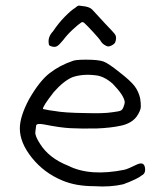

<svg xmlns="http://www.w3.org/2000/svg" viewBox="-20 -673 600 695"><path d="M242.2 -452.1Q252 -457 291 -457Q336.9 -457 355 -450.2Q373 -443.4 413.1 -411.1Q452.1 -380.9 466.8 -361.8Q481.4 -342.8 487.3 -317.4Q490.2 -299.8 489.7 -286.1Q489.3 -272.5 474.6 -251Q456.1 -226.6 418.9 -218.3Q381.8 -210 330.1 -208Q272.5 -207 234.9 -209Q197.3 -210.9 138.7 -222.7Q112.3 -227.5 110.8 -218.3Q109.4 -209 107.9 -194.8Q106.4 -180.7 125 -152.3Q157.2 -100.6 226.6 -73.2Q305.7 -33.2 430.7 -58.6Q445.3 -62.5 472.7 -76.2Q500 -89.8 504.4 -67.9Q508.8 -45.9 493.2 -38.1Q478.5 -25.4 425.8 -5.9Q378.9 4.9 322.3 1Q253.9 1 206.1 -19.5Q139.6 -46.9 95.7 -101.6Q51.8 -156.2 51.8 -208Q51.8 -251 85 -313.5Q123 -379.9 159.7 -408.2Q196.3 -436.5 242.2 -452.1ZM326.2 -400.4Q279.3 -406.2 242.2 -393.6Q210 -379.9 174.8 -339.8Q132.8 -286.1 135.7 -278.3Q136.7 -278.3 143.1 -276.9Q149.4 -275.4 158.2 -273.9Q167 -272.5 175.8 -271.5Q210.9 -264.6 289.1 -263.7Q356.4 -261.7 385.7 -266.6Q411.1 -269.5 417.5 -272.9Q423.8 -276.4 426.8 -285.2Q431.6 -296.9 431.6 -303.7Q428.7 -328.1 387.7 -370.1Q356.4 -397.5 326.2 -400.4ZM252 -644.5Q259.8 -651.4 263.2 -652.3Q266.6 -653.3 275.4 -651.4Q302.7 -649.4 313.5 -638.7Q317.4 -634.8 359.4 -588.9Q392.6 -554.7 397.5 -546.9Q403.3 -535.2 396.5 -518.6Q393.6 -513.7 385.7 -509.3Q377.9 -504.9 372.1 -504.9Q366.2 -504.9 356.9 -511.2Q347.7 -517.6 342.8 -527.3Q338.9 -533.2 317.9 -556.2Q296.9 -579.1 285.2 -589.8Q279.3 -594.7 274.4 -591.8Q263.7 -585 243.2 -565.9Q222.7 -546.9 209 -528.3Q195.3 -511.7 188 -506.8Q180.7 -502 170.9 -503.9Q162.1 -505.9 159.2 -508.3Q156.2 -510.7 156.2 -517.6Q153.3 -540 171.9 -559.6Q191.4 -588.9 214.4 -612.3Q237.3 -635.7 252 -644.5Z"/></svg>

Font: JasonHandwriting2
Style: Regular
Weight: 400
Version: Version 1.05.10